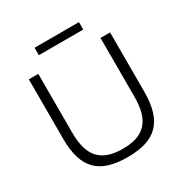

<svg xmlns="http://www.w3.org/2000/svg" viewBox="-202 -1059 1186 1232"><g transform="rotate(-30 391.5 -443.5)"><path d="M224 -897H553V-842H224ZM392 10Q314 10 257 -7.5Q200 -25 163 -62.5Q126 -100 108.5 -159Q91 -218 91 -301V-740H161V-304Q161 -235 175.5 -187Q190 -139 219.5 -109Q249 -79 292 -65.5Q335 -52 392 -52Q449 -52 492 -65.5Q535 -79 564 -109Q593 -139 607.5 -187Q622 -235 622 -304V-740H693V-301Q693 -218 675 -159Q657 -100 620.5 -62.5Q584 -25 527 -7.5Q470 10 392 10Z"/></g></svg>

Font: Encode Sans Wide
Style: Light
Weight: 300
Designer: Pablo Impallari, Andres Torresi
Foundry: Pablo Impallari, Andres Torresi
Version: Version 1.000; ttfautohint (v1.00) -l 8 -r 50 -G 200 -x 14 -